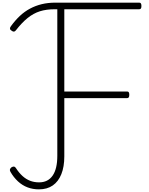

<svg xmlns="http://www.w3.org/2000/svg" viewBox="-20 -1415 1128 1454"><path d="M274 19Q229 19 189 4Q149 -11 116 -41.5Q83 -72 59 -114Q53 -125 56 -133.5Q59 -142 67 -148Q79 -155 86.5 -153.5Q94 -152 100 -143Q124 -106 150.5 -82Q177 -58 208 -46Q239 -34 276 -34Q343 -34 378.5 -85Q414 -136 414 -235V-1345H396Q331 -1345 282 -1329.5Q233 -1314 189 -1278.5Q145 -1243 100 -1185Q93 -1176 85 -1175.5Q77 -1175 66 -1184Q56 -1190 55.5 -1198.5Q55 -1207 63 -1217Q95 -1261 130 -1294Q165 -1327 207 -1349.5Q249 -1372 296.5 -1383.5Q344 -1395 400 -1395H1034Q1043 -1395 1047 -1389Q1051 -1383 1051 -1370Q1051 -1356 1047 -1350.5Q1043 -1345 1034 -1345H467V-722H943Q951 -722 955 -716.5Q959 -711 959 -697Q959 -684 955 -678Q951 -672 943 -672H467V-231Q467 -152 444.5 -96Q422 -40 379.5 -10.5Q337 19 274 19Z"/></svg>

Font: Playwrite BE WAL ExtraLight
Style: Regular
Weight: 250
Version: Version 1.002